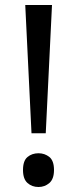

<svg xmlns="http://www.w3.org/2000/svg" viewBox="-20 -734 309 768"><path d="M163 -201H106L81 -714H188ZM72 -54Q72 -91 90 -106Q108 -121 134 -121Q159 -121 177.5 -106Q196 -91 196 -54Q196 -18 177.5 -2Q159 14 134 14Q108 14 90 -2Q72 -18 72 -54Z"/></svg>

Font: Noto IKEA Latin
Style: Regular
Weight: 400
Designer: Monotype Design Team
Foundry: Monotype Imaging Inc.
Version: Version 1.0